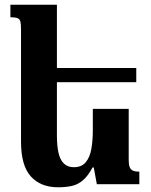

<svg xmlns="http://www.w3.org/2000/svg" viewBox="-20 -780 640 813"><path d="M525 -319V-101Q525 -82 529.5 -71.5Q534 -61 544 -57Q554 -53 570 -53V0H390L377 -71H372Q352 -34 330.5 -16Q309 2 283.5 7.5Q258 13 226 13Q152 13 110.5 -33Q69 -79 69 -180V-656Q69 -677 66.5 -688Q64 -699 54.5 -703Q45 -707 24 -707V-760H221V-207Q221 -164 227.5 -134Q234 -104 250 -88Q266 -72 293 -72Q326 -72 343.5 -93.5Q361 -115 367 -150.5Q373 -186 373 -227V-319ZM197 -432V-492H557V-432Z"/></svg>

Font: Noto Serif Armenian
Style: Regular
Weight: 400
Designer: Monotype Design Team
Foundry: Monotype Imaging Inc.
Version: Version 2.007